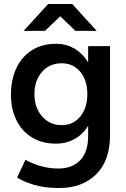

<svg xmlns="http://www.w3.org/2000/svg" viewBox="-20 -732 635 965"><path d="M66 160 108 71Q187 115 273 115Q342 115 382.5 74Q423 33 423 -49V-100Q397 -57 355 -33.5Q313 -10 261 -10Q193 -10 142 -40.5Q91 -71 63 -127Q35 -183 35 -256Q35 -333 63 -391Q91 -449 142 -480.5Q193 -512 261 -512Q313 -512 354.5 -487.5Q396 -463 423 -418V-500H533V-52Q533 75 463.5 144Q394 213 277 213Q205 213 151 197Q97 181 66 160ZM291 -103Q348 -103 383.5 -146.5Q419 -190 419 -259Q419 -328 383.5 -371Q348 -414 290 -414Q229 -414 191 -370.5Q153 -327 153 -259Q153 -191 191.5 -147Q230 -103 291 -103ZM283 -650 206 -577H99L222 -712H343L466 -577H359Z"/></svg>

Font: Oak Sans SemiBold
Style: Regular
Weight: 600
Designer: Erik Kennedy, Walven
Foundry: Erik Kennedy, Walven
Version: Version 1.000